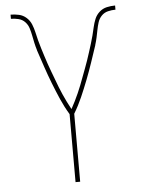

<svg xmlns="http://www.w3.org/2000/svg" viewBox="-53 -785 606 827"><g transform="rotate(-5 250.0 -371.5)"><path d="M240 0V-294Q220 -327 204.5 -362.5Q189 -398 175 -434Q161 -470 148.5 -507Q136 -544 124 -580V-581Q119 -597 115.5 -613Q112 -629 109 -645Q106 -661 101 -677Q96 -693 84.5 -705Q73 -717 56.5 -721Q40 -725 24 -725V-743Q42 -743 60 -739Q78 -735 92 -722.5Q106 -710 113 -693Q120 -676 124 -658Q128 -640 132.5 -622.5Q137 -605 142.5 -587.5Q148 -570 153.5 -552.5Q159 -535 165 -517.5Q171 -500 177.5 -483Q184 -466 190.5 -448.5Q197 -431 203.5 -414Q210 -397 217.5 -380.5Q225 -364 233 -347.5Q241 -331 250 -315Q259 -331 267 -347.5Q275 -364 282.5 -380.5Q290 -397 296.5 -414Q303 -431 309.5 -448.5Q316 -466 322.5 -483Q329 -500 335 -517.5Q341 -535 346.5 -552.5Q352 -570 357.5 -587.5Q363 -605 367.5 -622.5Q372 -640 376 -658Q380 -676 387 -693Q394 -710 408 -722.5Q422 -735 440 -739Q458 -743 476 -743V-725Q460 -725 443.5 -721Q427 -717 415.5 -705Q404 -693 399 -677Q394 -661 391 -645Q388 -629 384.5 -613Q381 -597 376 -581V-580Q364 -544 351.5 -507Q339 -470 325 -434Q311 -398 295.5 -362.5Q280 -327 260 -294V0Z"/></g></svg>

Font: Iosevka Term Curly Thin
Style: Regular
Weight: 100
Designer: Belleve Invis
Foundry: Belleve Invis
Version: Version 32.3.0